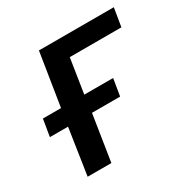

<svg xmlns="http://www.w3.org/2000/svg" viewBox="-121 -606 700 715"><g transform="rotate(-30 229.0 -249.0)"><path d="M58 0 88 -198H10L22 -271H100L136 -498H458L445 -419H223L200 -271H324L312 -198H191L160 0Z"/></g></svg>

Font: Nunito Sans 7pt Condensed SemiBold
Style: Italic
Weight: 600
Width: 3
Italic angle: -9°
Designer: Vernon Adams
Foundry: Vernon Adams
Version: Version 3.101;gftools[0.9.27]